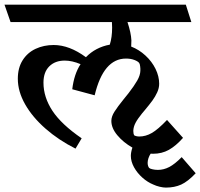

<svg xmlns="http://www.w3.org/2000/svg" viewBox="-45 -600 873 837"><path d="M808.1 155.3Q773.9 191.4 744.9 204.6Q715.8 217.8 678.2 217.8Q666.5 217.8 651.1 214.1Q635.7 210.4 623.5 204.6Q598.1 194.3 575.7 174.3Q553.2 154.3 539.3 129.2Q525.4 104 525.4 79.6Q525.4 64 532.2 43.5Q492.7 21 466.6 -10.3Q440.4 -41.5 440.4 -72.8Q440.4 -91.8 453.9 -113Q467.3 -134.3 494.6 -168L515.1 -193.4Q540 -225.6 553.2 -248.8Q566.4 -272 566.9 -291.5Q567.4 -300.8 565.9 -311.5Q564.5 -322.3 561.5 -325.7Q556.6 -332.5 540.8 -338.6Q524.9 -344.7 504.4 -344.7Q405.8 -344.7 367.7 -184.6L270 -210.9Q277.8 -276.9 306.2 -320.3Q269 -335.9 237.3 -335.9Q195.3 -335.9 169.9 -310.8Q144.5 -285.6 144.5 -239.7Q144.5 -176.3 183.6 -116.9Q222.7 -57.6 311 2.9L284.2 47.9Q210.4 10.7 153.6 -39.1Q96.7 -88.9 64.7 -145Q32.7 -201.2 32.7 -256.8Q32.7 -304.2 53.7 -337.4Q74.7 -370.6 110.4 -387.2Q146 -403.8 189 -403.8Q257.3 -403.8 329.6 -350.6Q350.1 -372.1 376.7 -386Q403.3 -399.9 433.6 -405.3Q443.8 -437 443.8 -480Q443.8 -487.3 442.9 -503.9H1L-25.4 -579.6H765.1L789.1 -503.9H510.7Q526.4 -456.5 527.8 -423.8Q527.8 -405.8 526.9 -397Q561 -383.8 589.1 -357.9Q617.2 -332 633.1 -299.6Q648.9 -267.1 648.9 -234.9Q648.9 -216.3 640.4 -197.5Q631.8 -178.7 619.4 -161.6Q606.9 -144.5 584.5 -117.7L574.2 -105.5Q554.7 -81.5 545.7 -64.2Q536.6 -46.9 536.1 -29.3Q536.1 -16.1 540.5 -9.8Q542.5 -8.3 548.8 -6.6Q555.2 -4.9 562 -4.9Q590.3 -4.9 616.9 -20.3Q643.6 -35.6 683.1 -77.1L752.9 1Q721.7 36.1 691.2 53.2Q660.6 70.3 622.1 70.3Q615.2 70.3 611.8 69.8Q605.5 79.1 602.1 89.8Q598.6 100.6 598.6 109.9Q598.6 117.2 600.6 123.3Q602.5 129.4 605.5 132.3Q608.4 135.3 619.4 137.9Q630.4 140.6 643.6 140.6Q668.5 140.6 692.6 128.2Q716.8 115.7 747.1 85Z"/></svg>

Font: Vesper Libre Medium
Style: Regular
Weight: 500
Designer: Robert Keller & Kimya Gandhi
Foundry: Mota Italic
Version: Version 1.058